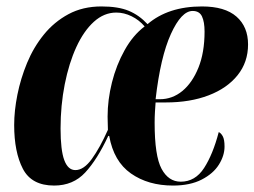

<svg xmlns="http://www.w3.org/2000/svg" viewBox="-20 -566 790 596"><path d="M148 10Q78 10 51 -42Q24 -94 24 -178Q24 -222 34 -272Q44 -322 64 -370.5Q84 -419 116 -458.5Q148 -498 192.5 -522Q237 -546 295 -546Q347 -546 379.5 -532.5Q412 -519 438 -491Q502 -546 607 -546Q678 -546 714 -514.5Q750 -483 750 -428Q750 -373 717.5 -332.5Q685 -292 627.5 -270Q570 -248 495 -248H463Q462 -236 461 -219Q460 -202 460 -185Q460 -82 481.5 -42Q503 -2 541 -2Q586 -2 613.5 -44.5Q641 -87 659 -156Q666 -153 671.5 -143Q677 -133 677 -111Q677 -83 659.5 -55Q642 -27 606 -8.5Q570 10 517 10Q440 10 386.5 -27.5Q333 -65 319 -144H316Q282 -71 244.5 -30.5Q207 10 148 10ZM476 -258Q515 -258 546 -283.5Q577 -309 596 -356Q615 -403 615 -468Q615 -498 607 -515Q599 -532 578 -532Q543 -532 510.5 -460.5Q478 -389 463 -258ZM214 -38Q240 -38 265 -72.5Q290 -107 315 -163Q315 -173 314.5 -182.5Q314 -192 314 -204Q314 -256 327.5 -310Q341 -364 367 -410.5Q393 -457 429 -484Q412 -504 388.5 -515.5Q365 -527 341 -527Q303 -527 271.5 -498.5Q240 -470 217 -420Q194 -370 181 -304.5Q168 -239 168 -167Q168 -100 179.5 -69Q191 -38 214 -38Z"/></svg>

Font: Noto Serif Display ExtraCondensed ExtraBold
Style: Italic
Weight: 800
Width: 2
Italic angle: -12°
Designer: Monotype Design Team
Foundry: Monotype Imaging Inc.
Version: Version 2.009